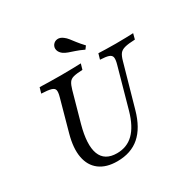

<svg xmlns="http://www.w3.org/2000/svg" viewBox="-170 -914 1070 1084"><g transform="rotate(-30 365.0 -372.5)"><path d="M291.9 11.3Q220.2 11.3 176.6 -21.8Q133.1 -54.8 121.8 -115.7Q110.5 -176.6 133.9 -261.3L190.3 -465.3Q198.4 -494.4 195.2 -508.1Q191.9 -521.8 172.2 -527.4Q152.4 -533.1 109.7 -534.7L120.2 -571Q142.7 -570.2 178.2 -569.4Q213.7 -568.5 258.9 -568.5Q298.4 -568.5 331.9 -569.4Q365.3 -570.2 388.7 -571L378.2 -534.7Q338.7 -533.1 319 -527.8Q299.2 -522.6 289.5 -508.1Q279.8 -493.5 271.8 -465.3L218.5 -274.2Q185.5 -154 209.3 -91.5Q233.1 -29 312.9 -29Q378.2 -29 421.8 -71.8Q465.3 -114.5 490.3 -202.4L562.9 -462.9Q571 -491.9 568.1 -506.5Q565.3 -521 548 -527Q530.6 -533.1 492.7 -534.7L503.2 -571Q521.8 -570.2 550.8 -569.4Q579.8 -568.5 616.1 -568.5Q653.2 -568.5 682.3 -569.4Q711.3 -570.2 729.8 -571L720.2 -534.7Q676.6 -533.1 653.6 -527Q630.6 -521 619.8 -506.9Q608.9 -492.7 600.8 -462.9L523.4 -188.7Q495.2 -87.9 438.3 -38.3Q381.5 11.3 291.9 11.3ZM450 -625Q419.4 -639.5 396.8 -646.8Q374.2 -654 357.7 -660.1Q341.1 -666.1 329 -674.2Q310.5 -687.9 306 -705.6Q301.6 -723.4 312.1 -738.7Q323.4 -754 341.9 -755.6Q360.5 -757.3 379 -742.7Q391.1 -733.9 401.6 -720.6Q412.1 -707.3 426.6 -688.3Q441.1 -669.4 464.5 -644.4Z"/></g></svg>

Font: Playfair 9pt
Style: Italic
Weight: 400
Italic angle: -15.6°
Designer: Claus Eggers Sørensen
Foundry: Claus Eggers Sørensen
Version: Version 2.001;gftools[0.9.30]